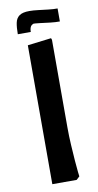

<svg xmlns="http://www.w3.org/2000/svg" viewBox="-92 -853 456 893"><g transform="rotate(-10 136.5 -406.0)"><path d="M80 0V-656L192 -669.7L195 -661.6V-247.2Q195 -206 197.5 -165Q200 -124 202.5 -89.5Q205 -55 207.5 -34.5Q210 -14 210 -14L195 0ZM43 -714.7Q43 -746.6 47.3 -768.1Q51.6 -789.6 67 -800.6Q82.4 -811.7 114.3 -811.7Q133.2 -811.7 156 -808.8Q178.8 -806 202.8 -803.2Q226.7 -800.3 246 -800.7V-739.3Q226.3 -739 201.8 -741.8Q177.3 -744.7 154.1 -747.7Q130.8 -750.7 115.3 -750.7L139.3 -755Q115.7 -750.3 110 -740.5Q104.3 -730.7 104.3 -714.7Z"/></g></svg>

Font: Fustat
Style: Regular
Weight: 400
Designer: Mohamed Gaber, Khaled Hosny, Laura Garcia Mut
Foundry: Kief Type Foundry, Alif Type Foundry, Hard Type Foundry
Version: Version 1.007